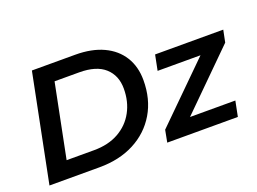

<svg xmlns="http://www.w3.org/2000/svg" viewBox="-104 -939 1578 1178"><g transform="rotate(-20 685.0 -350.0)"><path d="M41 0 181 -700H464Q571 -700 647 -664.5Q723 -629 763.5 -564Q804 -499 804 -411Q804 -287 749 -194.5Q694 -102 596 -51Q498 0 368 0ZM193 -110H372Q466 -110 533.5 -148Q601 -186 637 -252.5Q673 -319 673 -403Q673 -489 617 -539.5Q561 -590 450 -590H289ZM810 0 825 -79 1185 -434H905L925 -534H1370L1354 -455L995 -100H1291L1271 0Z"/></g></svg>

Font: Montserrat SemiBold
Style: Italic
Weight: 600
Italic angle: -11.3°
Designer: Julieta Ulanovsky
Foundry: Julieta Ulanovsky
Version: Version 9.000; ttfautohint (v1.8.4.7-5d5b)